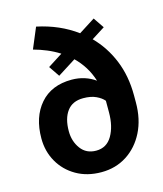

<svg xmlns="http://www.w3.org/2000/svg" viewBox="-116 -857 807 952"><g transform="rotate(-15 287.5 -380.5)"><path d="M115.2 -665.5 159.7 -771.5Q275.4 -747.1 362.3 -683.1L445.8 -736.3L482.9 -681.6L414.6 -638.2Q474.1 -578.1 507.3 -497.1Q540.5 -416 540.5 -316.9V-280.3Q540.5 -194.3 507.6 -128.9Q474.6 -63.5 417.5 -26.9Q360.4 9.8 287.1 9.8Q213.9 9.8 158.4 -22.2Q103 -54.2 72.3 -108.2Q41.5 -162.1 41.5 -228.5Q41.5 -338.4 99.4 -405Q157.2 -471.7 261.7 -471.7Q295.9 -471.7 326.7 -461.9Q357.4 -452.1 382.3 -434.1Q369.6 -474.6 348.9 -507.3Q328.1 -540 301.3 -565.9L207.5 -506.3L170.4 -561L246.1 -609.4Q216.3 -628.4 183.1 -642.3Q149.9 -656.2 115.2 -665.5ZM182.1 -228.5Q182.1 -176.3 210.2 -138.2Q238.3 -100.1 289.1 -100.1Q343.3 -100.1 371.1 -147.9Q398.9 -195.8 398.9 -267.1V-317.9Q398.9 -322.3 398.9 -326.7Q385.3 -343.3 358.9 -355.7Q332.5 -368.2 293 -368.2Q237.8 -368.2 210 -330.8Q182.1 -293.5 182.1 -228.5Z"/></g></svg>

Font: Vazirmatn RD UI FD
Style: Bold
Weight: 700
Designer: Saber Rastikerdar
Foundry: Saber Rastikerdar
Version: Version 33.003